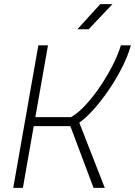

<svg xmlns="http://www.w3.org/2000/svg" viewBox="-20 -914 657 934"><path d="M44.4 0 166.5 -693.4H213.4L151.9 -344.2H325.7Q361.3 -364.7 398.4 -405.5Q435.5 -446.3 469.5 -496.8Q503.4 -547.4 529.3 -598.9Q555.2 -650.4 567.9 -693.4H616.7Q602.1 -641.1 573.2 -584.5Q544.4 -527.8 508.3 -475.1Q472.2 -422.4 434.8 -380.9Q397.5 -339.4 365.7 -317.4L489.7 0H435.1L322.3 -300.3H144L91.3 0ZM356.4 -771.5 467.8 -894H527.3L411.1 -771.5Z"/></svg>

Font: Cascadia Mono ExtraLight
Style: Italic
Weight: 200
Italic angle: -10°
Monospace: yes
Designer: Aaron Bell
Foundry: Saja Typeworks
Version: Version 2404.023; ttfautohint (v1.8.4)